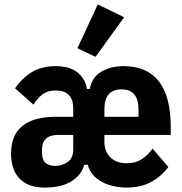

<svg xmlns="http://www.w3.org/2000/svg" viewBox="-20 -836 823 868"><path d="M242 -226Q206 -226 188 -209Q170 -192 170 -163V-144Q170 -114 185.5 -100Q201 -86 229 -86Q260 -86 285.5 -103.5Q311 -121 311 -158V-226ZM606 -308V-342Q606 -432 529 -432Q452 -432 452 -342V-308ZM553 -98Q592 -98 619.5 -115.5Q647 -133 670 -164L741 -81Q710 -39 663.5 -13.5Q617 12 553 12Q523 12 493.5 5.5Q464 -1 440 -14Q416 -27 399.5 -46.5Q383 -66 377 -91H361Q348 -44 302.5 -16Q257 12 182 12Q107 12 68.5 -28.5Q30 -69 30 -141Q30 -227 82.5 -267.5Q135 -308 229 -308H311V-346Q311 -427 231 -427Q196 -427 172.5 -409.5Q149 -392 131 -363L48 -437Q80 -483 124 -510Q168 -537 234 -537Q255 -537 277.5 -532.5Q300 -528 319.5 -516Q339 -504 353.5 -484Q368 -464 373 -434H386Q396 -488 439 -512.5Q482 -537 539 -537Q644 -537 698 -468.5Q752 -400 752 -260V-226H452V-195Q452 -151 479 -124.5Q506 -98 553 -98ZM412 -579 330 -618 422 -816 541 -758Z"/></svg>

Font: IBM Plex Sans Cond
Style: Bold
Weight: 700
Width: 3
Designer: Mike Abbink, Paul van der Laan, Pieter van Rosmalen
Foundry: Bold Monday
Version: Version 1.3